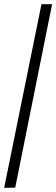

<svg xmlns="http://www.w3.org/2000/svg" viewBox="-20 -780 270 921"><path d="M0 121 179 -760H230L53 120Z"/></svg>

Font: Noto Serif ExtraCondensed Medium
Style: Regular
Weight: 500
Width: 2
Designer: Monotype Design Team
Foundry: Monotype Imaging Inc.
Version: Version 2.015